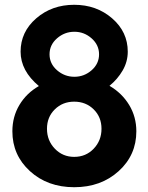

<svg xmlns="http://www.w3.org/2000/svg" viewBox="-20 -780 626 810"><path d="M441.9 -418Q494.6 -387.2 524.9 -337.2Q555.2 -287.1 555.2 -226.1Q555.2 -125.5 480.5 -57.9Q405.8 9.8 293 9.8Q180.7 9.8 106.4 -57.9Q32.2 -125.5 32.2 -226.1Q32.2 -287.6 62 -337.4Q91.8 -387.2 144 -417Q66.9 -481.4 66.9 -562Q66.9 -645.5 132.8 -702.6Q198.7 -759.8 293 -759.8Q387.2 -759.8 453.1 -702.6Q519 -645.5 519 -562Q519 -520 497.6 -482.9Q476.1 -445.8 441.9 -418ZM293.9 -646Q252.4 -646 220.7 -618.4Q189 -590.8 189 -550.8Q189 -511.2 220.7 -483.6Q252.4 -456.1 293.9 -456.1Q335 -456.1 366.5 -483.6Q397.9 -511.2 397.9 -550.8Q397.9 -590.3 366.5 -618.2Q335 -646 293.9 -646ZM293 -118.2Q342.3 -118.2 375.2 -152.6Q408.2 -187 408.2 -236.8Q408.2 -286.1 375.2 -318.6Q342.3 -351.1 293 -351.1Q244.1 -351.1 211.2 -318.6Q178.2 -286.1 178.2 -236.8Q178.2 -187 211.4 -152.6Q244.6 -118.2 293 -118.2Z"/></svg>

Font: Oakes Grotesk Bold
Style: Regular
Weight: 700
Designer: Samuel Oakes
Foundry: Samuel Oakes
Version: Version 1.000;PS 001.000;hotconv 1.0.88;makeotf.lib2.5.64775